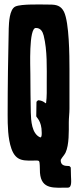

<svg xmlns="http://www.w3.org/2000/svg" viewBox="-20 -735 361 879"><path d="M146 -203C146 -197 171 -183 171 -128C171 -124 172 -106 165 -106H164C125 -123 122 -183 121 -220C120 -279 119 -337 119 -396C119 -426 111 -607 144 -607C166 -607 175 -591 180 -572C197 -503 194 -425 194 -355C194 -326 195 -292 191 -264L189 -262C179 -271 167 -276 154 -276L147 -269ZM295 -175C295 -196 298 -217 298 -237V-420C298 -479 297 -631 273 -681C259 -709 238 -714 209 -714C174 -714 77 -718 50 -705C23 -692 21 -631 20 -605C17 -473 15 -341 15 -209C15 -161 16 -101 32 -55C54 8 93 0 150 0C158 0 160 3 161 10C163 25 162 41 163 56C169 135 230 124 291 124C311 124 305 87 305 72C305 59 304 45 304 32C302 29 299 25 295 25C275 25 257 22 258 -3C264 -15 274 -24 280 -36C297 -72 295 -135 295 -175Z"/></svg>

Font: DisSenso
Style: Regular
Weight: 400
Version: Version 1.150